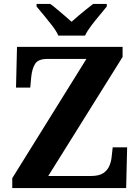

<svg xmlns="http://www.w3.org/2000/svg" viewBox="-20 -951 707 971"><path d="M42 0V-50L417 -653H220Q173 -653 157.5 -628Q142 -603 138 -562L133 -508H61L66 -714H600V-663L224 -61H440Q481 -61 502.5 -75.5Q524 -90 533.5 -113Q543 -136 545 -161L550 -206H623L618 0ZM275 -771Q265 -794 244.5 -820.5Q224 -847 202.5 -873Q181 -899 165 -918V-931H234Q249 -921 268 -904.5Q287 -888 307 -871.5Q327 -855 342 -841Q357 -855 377 -871.5Q397 -888 417 -904.5Q437 -921 451 -931H520V-918Q505 -899 483 -873Q461 -847 441 -820.5Q421 -794 410 -771Z"/></svg>

Font: Noto Serif Myanmar
Style: Regular
Weight: 400
Designer: Ben Mitchell and the Monotype Design Team
Foundry: Monotype Imaging Inc.
Version: Version 2.106